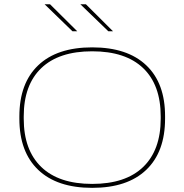

<svg xmlns="http://www.w3.org/2000/svg" viewBox="-20 -872 866 902"><path d="M413 10.5Q248 10.5 159.5 -74Q71 -158.5 71 -314.5V-325Q71 -481 159.5 -565.2Q248 -649.5 413 -649.5Q578.5 -649.5 667.2 -565.2Q756 -481 755.5 -325V-314.5Q755.5 -158.5 667 -74Q578.5 10.5 413 10.5ZM413 -8Q570 -8 652.5 -87.5Q735 -167 735 -314.5V-325Q735 -473 652.5 -552Q570 -631 413 -631Q256.5 -631 174 -552Q91.5 -473 91.5 -325V-314.5Q91.5 -167 174 -87.5Q256.5 -8 413 -8ZM215 -852 343 -725H320.5L189.5 -852ZM383.5 -852 511 -725H489L357.5 -852Z"/></svg>

Font: Anek Latin Expanded Thin
Style: Regular
Weight: 250
Width: 7
Designer: Yesha Goshar
Foundry: Ek Type
Version: Version 1.003